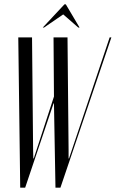

<svg xmlns="http://www.w3.org/2000/svg" viewBox="-20 -873 538 893"><path d="M179 -745H185L274 -806L344 -745H350L286 -853H280ZM294 -699H229L231 -424L137 -136H135L134 -176L129 -699H65L74 0H97L229 -392H231L238 0H261L498 -699H490L301 -136H299V-176Z"/></svg>

Font: Moniqa Ita Display
Style: Italic
Weight: 400
Italic angle: -10°
Designer: Rajesh Rajput
Foundry: Rajesh Rajput
Version: Version 1.000